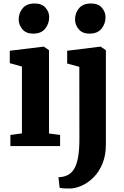

<svg xmlns="http://www.w3.org/2000/svg" viewBox="-20 -836 711 1099"><path d="M39.5 0V-63.5L105.5 -72.5V-455L36 -474.5V-545.5L229 -569H231L260.5 -548.5V-72L324 -63.5V0ZM169.5 -643.5Q129 -643.5 108 -668.8Q87 -694 87 -724Q87 -762 110 -789Q133 -816 178 -816H179Q219.5 -816 240.5 -792Q261.5 -768 261.5 -738Q261.5 -700 238.5 -671.8Q215.5 -643.5 170.5 -643.5ZM383 243Q371.5 243 358.8 242.8Q346 242.5 336 241.5Q326 240.5 321.5 239L314.5 178.5Q321 178.5 335 176.5Q349 174.5 365 167.5Q390.5 155.5 405.8 128.2Q421 101 427.8 58.5Q434.5 16 434.5 -40L434 -453.5L364.5 -472.5V-545.5L554.5 -569H556.5L586 -548.5V-9Q586 53 566.8 100Q547.5 147 516.5 178.2Q485.5 209.5 450 225.8Q414.5 242 383 243ZM492 -643.5Q451.5 -643.5 430.5 -668.8Q409.5 -694 409.5 -724Q409.5 -762 432.5 -789Q455.5 -816 500.5 -816H501.5Q542 -816 563 -792Q584 -768 584 -738Q584 -700 561 -671.8Q538 -643.5 493 -643.5Z"/></svg>

Font: Merriweather Light 18pt ExtraBold
Style: Regular
Weight: 800
Version: Version 2.100